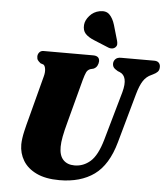

<svg xmlns="http://www.w3.org/2000/svg" viewBox="-62 -1006 940 1074"><g transform="rotate(5 408.0 -469.5)"><path d="M542 -235 620 -509.5Q644.5 -600 594.5 -620L584 -624Q566.5 -634 560.2 -642.5Q554 -651 554 -664.5Q554.5 -679 564.8 -689.5Q575 -700 595.5 -700H782Q799.5 -700 808 -691Q816.5 -682 816.5 -668Q816.5 -650 807.5 -640.5Q798.5 -631 782.5 -623.5L773.5 -619Q745.5 -607 728 -580.5Q710.5 -554 696.5 -503.5L619.5 -228Q583.5 -98.5 506.5 -43.2Q429.5 12 311.5 12Q233.5 12 182.5 -12.5Q131.5 -37 106.8 -78Q82 -119 82 -169Q82.5 -201 92.2 -243.2Q102 -285.5 111 -317.5L174.5 -559.5Q180.5 -581.5 178 -600Q175.5 -618.5 166.5 -624.5L150 -630Q138 -639.5 133.2 -646.8Q128.5 -654 128.5 -667.5Q129 -680.5 137.5 -690.2Q146 -700 161 -700H439Q475 -700 475 -669.5Q474.5 -656.5 468 -644.2Q461.5 -632 447.5 -626L429.5 -621.5Q414.5 -615.5 407.8 -601Q401 -586.5 393 -557.5L329.5 -318.5Q315 -265.5 308.8 -232.2Q302.5 -199 302.5 -175Q302 -126 325 -101.8Q348 -77.5 388.5 -77.5Q438.5 -77.5 477.5 -111.8Q516.5 -146 542 -235ZM540 -880 565.5 -792Q568 -782.5 567.8 -773.2Q567.5 -764 559.5 -756Q551.5 -748.5 540.2 -747.5Q529 -746.5 520.5 -750.5L438 -784.5Q404.5 -798 387.8 -816Q371 -834 373.5 -865.5Q375.5 -891.5 397.8 -917Q420 -942.5 453.5 -949Q489.5 -956 509.2 -936.2Q529 -916.5 540 -880Z"/></g></svg>

Font: Fraunces 72pt S050 Black
Style: Italic
Weight: 900
Italic angle: -16°
Version: Version 1.000; ttfautohint (v1.8.3)